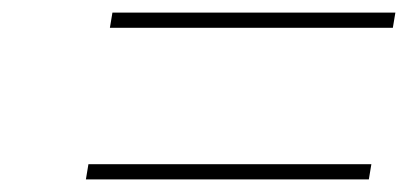

<svg xmlns="http://www.w3.org/2000/svg" viewBox="-20 -508 649 304"><path d="M116 -224 120 -248H568L564 -224ZM154 -464 158 -488H606L602 -464Z"/></svg>

Font: Exo Thin Thin
Style: Italic
Weight: 250
Italic angle: -9°
Version: Version 2.000